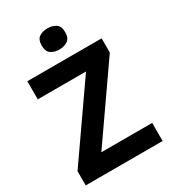

<svg xmlns="http://www.w3.org/2000/svg" viewBox="-221 -1038 1020 1148"><g transform="rotate(-30 289.5 -464.0)"><path d="M555 0H24V-98L366 -589H33V-714H546V-616L204 -125H555ZM295 -928Q328 -928 352 -912.5Q376 -897 376 -855Q376 -814 352 -798Q328 -782 295 -782Q261 -782 237.5 -798Q214 -814 214 -855Q214 -897 237.5 -912.5Q261 -928 295 -928Z"/></g></svg>

Font: Noto Sans Bassa Vah
Style: Regular
Weight: 400
Designer: Monotype Design Team
Foundry: Monotype Imaging Inc.
Version: Version 2.002